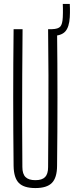

<svg xmlns="http://www.w3.org/2000/svg" viewBox="-20 -948 375 974"><path d="M159.5 6Q101 6 75.5 -20Q50 -46 49 -106Q47 -279.5 47 -453Q47 -626.5 49 -800H94.5Q93.5 -684.5 92.8 -567.2Q92 -450 92.2 -333.2Q92.5 -216.5 93.5 -100.5Q93.5 -65.5 109.5 -49.8Q125.5 -34 159.5 -34Q193.5 -34 208.8 -49.8Q224 -65.5 224 -100.5Q225 -216.5 225.5 -333.2Q226 -450 225.8 -567.2Q225.5 -684.5 224 -800H269.5Q271.5 -626.5 271.5 -453Q271.5 -279.5 269.5 -106Q269 -46 243.2 -20Q217.5 6 159.5 6ZM244 -766Q240 -766 236 -766.5Q232 -767 228 -768L227 -800Q232 -800 236 -800Q240 -800 244 -800Q275.5 -801 286.2 -813.5Q297 -826 298.5 -860.5Q299 -870.5 299.2 -882.5Q299.5 -894.5 299.2 -906.2Q299 -918 298.5 -928H334Q334.5 -918 334.8 -906.2Q335 -894.5 334.8 -882.5Q334.5 -870.5 334 -860.5Q331 -810 310.8 -788Q290.5 -766 244 -766Z"/></svg>

Font: Big Shoulders Display Thin Light
Style: Regular
Weight: 300
Version: Version 2.002